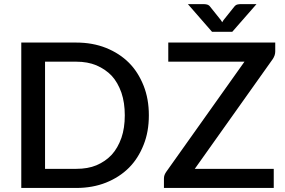

<svg xmlns="http://www.w3.org/2000/svg" viewBox="-20 -931 1413 951"><path d="M717.3 -359.9Q717.3 -278.3 691.4 -213.9Q664.6 -146 618.7 -100.1Q571.8 -53.2 504.9 -26.4Q438.5 0 357.4 0H85.4V-720.2H357.4Q438.5 -720.2 504.9 -693.8Q571.8 -667 618.7 -620.1Q664.1 -574.7 691.4 -506.3Q717.3 -440.9 717.3 -359.9ZM598.1 -359.9Q598.1 -422.4 581.5 -471.7Q563.5 -522.5 533.7 -555.2Q503.4 -587.4 457.5 -607.4Q414.1 -625.5 357.4 -625.5H203.1V-94.7H357.4Q415.5 -94.7 457.5 -112.3Q502.4 -131.3 533.7 -165Q563.5 -197.8 581.5 -248.5Q598.1 -296.9 598.1 -359.9ZM1343.3 -720.2V-676.3Q1343.3 -667 1340.3 -657.2Q1336.4 -646.5 1331.5 -639.2L944.8 -94.7H1335.9V0H792V-45.9Q792 -56.2 794.9 -64Q797.9 -71.8 803.2 -79.6L1190.9 -625.5H813.5V-720.2ZM1172.4 -910.6H1250.5L1130.4 -773.4H1030.3L910.6 -910.6H988.3Q996.6 -910.6 1004.9 -908.7Q1015.1 -906.2 1021.5 -897L1074.2 -831.1Q1078.1 -825.2 1080.6 -820.8Q1083 -825.2 1086.9 -831.1L1139.2 -896.5Q1147 -906.7 1155.8 -908.7Q1164.1 -910.6 1172.4 -910.6Z"/></svg>

Font: Lato-SemiBold
Style: Regular
Weight: 500
Designer: Lukasz Dziedzic with Adam Twardoch and Botio Nikoltchev
Foundry: tyPoland Lukasz Dziedzic
Version: ""